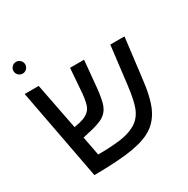

<svg xmlns="http://www.w3.org/2000/svg" viewBox="-176 -941 1081 1103"><g transform="rotate(-30 365.0 -389.5)"><path d="M139 5 25 -599H118L178 -291L214 -298Q266 -310 288 -339Q299 -354 305 -379.5Q311 -405 314 -440L326 -599H419L404 -439Q399 -380 388.5 -335Q378 -290 347 -265Q335 -255 315 -246.5Q295 -238 266 -230L193 -213L217 -87H229Q294 -87 356 -94Q418 -101 461 -124Q509 -149 532 -204Q541 -226 548.5 -261Q556 -296 562 -343L593 -599H687L656 -346Q649 -282 638 -235Q627 -188 613 -157Q584 -94 534 -61Q484 -27 395 -12Q350 -4 286 0Q222 4 139 5ZM35 -745Q35 -761 46.5 -772.5Q58 -784 74 -784Q90 -784 101.5 -772.5Q113 -761 113 -745Q113 -729 101.5 -717.5Q90 -706 74 -706Q58 -706 46.5 -717.5Q35 -729 35 -745Z"/></g></svg>

Font: Noto Sans Hebrew Droid
Style: Regular
Weight: 400
Designer: Monotype Design Team
Foundry: Monotype Imaging Inc.
Version: Version 1.100